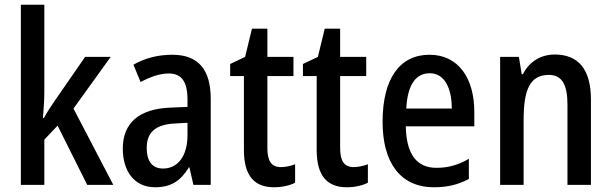

<svg xmlns="http://www.w3.org/2000/svg" viewBox="-20 -780 2579 810"><path d="M167 -392V-760H68V0H167V-191L223 -250L348 0H458L290 -322L447 -540H339L209 -352C195 -332 177 -304 165 -282H161C164 -317 167 -356 167 -392Z M707 -549C645 -549 589 -534 543 -507L573 -434C615 -456 654 -470 692 -470C745 -470 771 -437 771 -360V-329L699 -326C568 -321 498 -262 498 -153C498 -60 545 10 634 10C702 10 742 -17 777 -74H779L796 0H869V-363C869 -485 818 -549 707 -549ZM718 -259 771 -262V-210C771 -120 729 -69 668 -69C625 -69 599 -96 599 -156C599 -220 634 -255 718 -259Z M1165 -75C1125 -75 1108 -101 1108 -155V-459H1218V-540H1108V-659H1043L1014 -540L951 -510V-459H1009V-147C1009 -36 1055 10 1136 10C1170 10 1201 3 1225 -9V-87C1206 -80 1185 -75 1165 -75Z M1472 -75C1432 -75 1415 -101 1415 -155V-459H1525V-540H1415V-659H1350L1321 -540L1258 -510V-459H1316V-147C1316 -36 1362 10 1443 10C1477 10 1508 3 1532 -9V-87C1513 -80 1492 -75 1472 -75Z M1792 -549C1666 -549 1594 -448 1594 -266C1594 -99 1665 10 1811 10C1868 10 1913 -1 1958 -25V-110C1911 -83 1870 -72 1821 -72C1737 -72 1694 -131 1692 -247H1981V-308C1981 -450 1914 -549 1792 -549ZM1793 -471C1856 -471 1886 -407 1886 -322H1694C1699 -422 1734 -471 1793 -471Z M2320 -550C2263 -550 2213 -521 2186 -467H2181L2169 -540H2090V0H2189V-273C2189 -405 2217 -464 2296 -464C2351 -464 2374 -422 2374 -339V0H2473V-360C2473 -489 2419 -550 2320 -550Z"/></svg>

Font: Noto Sans Devanagari Condensed Medium
Style: Regular
Weight: 500
Width: 3
Designer: Jelle Bosma - Monotype Design Team
Foundry: Monotype Imaging Inc.
Version: Version 2.004